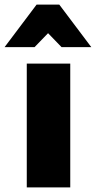

<svg xmlns="http://www.w3.org/2000/svg" viewBox="-66 -819 419 839"><path d="M241 -541H51V0H241ZM193 -799H94L-46 -613H85L144 -674L203 -613H333Z"/></svg>

Font: Geom Black
Style: Bold
Weight: 900
Version: Version 1.102